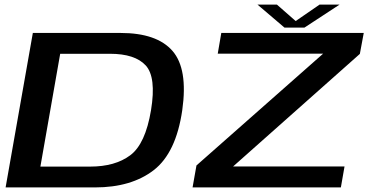

<svg xmlns="http://www.w3.org/2000/svg" viewBox="-20 -819 1630 839"><path d="M4.5 0H395Q554 0 651.8 -75.5Q749.5 -151 776.5 -338Q802 -518.5 733.5 -596.8Q665 -675 506.5 -675H123.5ZM156.5 -91 243 -584H460.5Q570 -584 616.8 -533Q663.5 -482 640 -338Q615.5 -190 549.2 -140.5Q483 -91 374 -91ZM821.5 0H1469.5L1485.5 -91.5H998.5L1552.5 -583.5L1569.5 -675H947L931.5 -584.5H1392L838.5 -96ZM1223 -698.5H1310.5L1464 -799H1376.5L1272 -727L1190 -799H1105Z"/></svg>

Font: Anybody Expanded Medium
Style: Italic
Weight: 500
Width: 7
Italic angle: -10°
Version: Version 1.113;gftools[0.9.25]